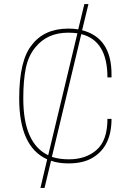

<svg xmlns="http://www.w3.org/2000/svg" viewBox="-20 -860 640 940"><path d="M198 60H178L211 -80Q74 -141 74 -378Q74 -565 136 -640Q197 -720 315 -720Q343 -720 363 -716L393 -840H413L382 -712Q526 -675 526 -496V-481H506Q506 -661 378 -693L234 -92Q270 -80 317 -80Q401 -80 453.5 -126.5Q506 -173 506 -278H526Q526 -143 434 -88Q388 -60 315 -60Q266 -60 230 -73ZM216 -100 359 -697Q339 -700 314 -700Q211 -700 153 -628Q119 -587 106.5 -527Q94 -467 94 -378Q94 -158 216 -100Z"/></svg>

Font: Tanohe Sans Thin
Style: Regular
Weight: 100
Designer: Village Type and Design LLC & Cristiano Sobral
Foundry: Cooper Hewitt Smithsonian Design Museum
Version: Version 1.00;September 29, 2021;FontCreator 13.0.0.2655 64-b